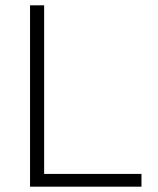

<svg xmlns="http://www.w3.org/2000/svg" viewBox="-20 -702 596 722"><path d="M93 0V-682H146V-48H512V0Z"/></svg>

Font: Outfit ExtraLight
Style: Regular
Weight: 200
Designer: Rodrigo Fuenzalida
Foundry: fragTYPE
Version: Version 1.100; ttfautohint (v1.8.4.7-5d5b);gftools[0.9.27]